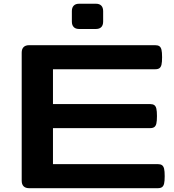

<svg xmlns="http://www.w3.org/2000/svg" viewBox="-20 -987 915 1007"><path d="M132.8 -750H793.9Q808.4 -750 816.2 -744.4Q823.9 -738.9 827 -725.8Q830.1 -712.8 830.1 -686.9Q830.1 -661 827 -648Q823.9 -635 816.2 -629.4Q808.4 -623.8 793.9 -623.8H257.8V-441.2H767.1Q781.5 -441.2 789.3 -435.6Q797.1 -430.1 800.1 -417Q803.2 -404 803.2 -378.1Q803.2 -352.2 800.1 -339.2Q797.1 -326.2 789.3 -320.6Q781.5 -315 767.1 -315H257.8V-126.2H807.6Q822.1 -126.2 829.8 -120.6Q837.6 -115 840.7 -102Q843.8 -89 843.8 -63.1Q843.8 -37.2 840.7 -24.2Q837.6 -11.1 829.8 -5.6Q822.1 0 807.6 0H132.8Q113.8 0 103.8 -10Q93.8 -20 93.8 -39.1V-710.9Q93.8 -730 103.8 -740Q113.8 -750 132.8 -750ZM394.5 -967.4H483.4Q501.6 -967.4 511.3 -957.4Q521 -947.4 521 -928.3V-874Q521 -855 511.3 -845Q501.6 -835 483.4 -835H394.5Q376.4 -835 366.7 -845Q356.9 -855 356.9 -874V-928.3Q356.9 -947.4 366.7 -957.4Q376.4 -967.4 394.5 -967.4Z"/></svg>

Font: Gyrochrome
Style: Regular
Weight: 400
Designer: David Moles
Foundry: David Moles
Version: Version 1.005;Glyphs 3.2.3 (3260)